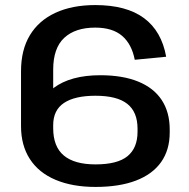

<svg xmlns="http://www.w3.org/2000/svg" viewBox="-20 -729 747 758"><path d="M63 -448Q63 -532 98 -590Q133 -648 199 -678.5Q265 -709 356 -709Q479 -709 548.5 -657.5Q618 -606 636 -505L512 -493Q500 -555 462 -587.5Q424 -620 356 -620Q277 -620 233.5 -579.5Q190 -539 190 -454V-380Q191 -381 192 -382Q259 -432 376 -432Q464 -432 525.5 -407Q587 -382 618.5 -334Q650 -286 650 -218V-206Q650 -137 616 -89Q582 -41 516.5 -16Q451 9 357 9Q266 9 199.5 -19Q133 -47 98 -101Q63 -155 63 -231ZM357 -80Q444 -80 483.5 -112.5Q523 -145 523 -209V-221Q523 -287 482.5 -319Q442 -351 357 -351Q275 -351 232.5 -322.5Q190 -294 190 -235V-223Q190 -150 232 -115Q274 -80 357 -80Z"/></svg>

Font: Pathway Extreme 8pt Thin 12pt SemiBold
Style: Regular
Weight: 600
Version: Version 1.001;gftools[0.9.26]